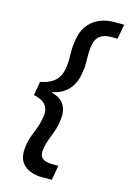

<svg xmlns="http://www.w3.org/2000/svg" viewBox="-139 -861 718 1072"><g transform="rotate(15 220.0 -325.5)"><path d="M218 145Q149 145 111.5 109.5Q74 74 84 4Q89 -33 100 -62Q111 -91 122 -120Q133 -149 138 -186Q142 -209 136 -229Q130 -249 110.5 -264Q91 -279 55 -286L69 -366Q110 -374 136 -390.5Q162 -407 175 -432.5Q188 -458 191 -491Q194 -514 193.5 -535.5Q193 -557 193 -579.5Q193 -602 197 -630Q203 -686 228.5 -722.5Q254 -759 294 -777.5Q334 -796 383 -796H440L425 -711H387Q362 -711 342 -703.5Q322 -696 309 -678Q296 -660 292 -628Q289 -603 289 -579.5Q289 -556 289.5 -532.5Q290 -509 285 -482Q280 -440 263 -408.5Q246 -377 217.5 -356.5Q189 -336 148 -328V-325Q202 -312 222 -276.5Q242 -241 235 -192Q230 -152 219 -122Q208 -92 198 -65.5Q188 -39 183 -8Q178 29 196 44.5Q214 60 251 60H289L274 145Z"/></g></svg>

Font: DM Sans 36pt Medium
Style: Italic
Weight: 500
Italic angle: -10°
Designer: Colophon Foundry, Jonny Pinhorn
Foundry: Colophon Foundry
Version: Version 4.004;gftools[0.9.30]